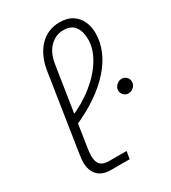

<svg xmlns="http://www.w3.org/2000/svg" viewBox="-182 -835 824 927"><g transform="rotate(-30 230.0 -371.0)"><path d="M160 0Q111 0 86 -26.5Q61 -53 61 -101Q61 -110 62.5 -120Q64 -130 65 -140L131 -568Q137 -608 152 -640.5Q167 -673 188.5 -695.5Q210 -718 238 -730Q266 -742 299 -742Q342 -742 369.5 -724.5Q397 -707 411 -677Q425 -647 425 -610Q425 -561 405 -513.5Q385 -466 346 -422Q307 -378 250 -339Q193 -300 121 -269L119 -314Q196 -346 254.5 -393Q313 -440 346 -494.5Q379 -549 379 -601Q379 -646 359.5 -673Q340 -700 295 -700Q254 -700 221 -667.5Q188 -635 179 -569L114 -149Q112 -137 111 -126.5Q110 -116 110 -106Q110 -74 124.5 -58Q139 -42 174 -42H270L263 0ZM417 -278Q402 -278 391.5 -289Q381 -300 381 -315Q381 -326 387 -335.5Q393 -345 402.5 -350.5Q412 -356 423 -356Q439 -356 449.5 -345Q460 -334 460 -320Q460 -308 454 -298.5Q448 -289 438.5 -283.5Q429 -278 417 -278Z"/></g></svg>

Font: MuseoModerno Thin ExtraLight
Style: Italic
Weight: 250
Italic angle: -9°
Version: Version 1.003